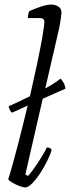

<svg xmlns="http://www.w3.org/2000/svg" viewBox="-20 -820 306 840"><path d="M90 0Q81 0 64 -6.5Q47 -13 33 -21.5Q19 -30 16 -36Q23 -57 34 -96.5Q45 -136 58 -185Q71 -234 83 -284Q92 -320 101 -358L33 -327Q27 -331 23 -339Q19 -347 18 -355Q73 -380 111 -399Q128 -473 142.5 -541.5Q157 -610 165.5 -659.5Q174 -709 174 -725Q174 -741 154 -741H102Q102 -758 108 -771Q134 -783 160 -791.5Q186 -800 205 -800Q221 -800 235 -791.5Q249 -783 249 -764Q249 -760 246 -738.5Q243 -717 238 -693L178 -433Q200 -445 216 -455.5Q232 -466 245 -476Q254 -467 260 -454.5Q266 -442 266 -432L167 -388L91 -57L102 -50Q111 -58 126.5 -80Q142 -102 158.5 -128Q175 -154 185 -175Q200 -175 206 -164Q200 -143 186 -115Q172 -87 155 -61Q138 -35 120.5 -17.5Q103 0 90 0Z"/></svg>

Font: Texturina 72pt 72pt ExtraLight
Style: Italic
Weight: 200
Italic angle: -11°
Designer: Guillermo Torres Carreño
Foundry: Omnibus-Type
Version: Version 1.002; ttfautohint (v1.8.3)